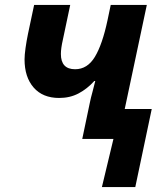

<svg xmlns="http://www.w3.org/2000/svg" viewBox="-20 -566 679 782"><path d="M395 196 442 0H315L346 -148Q350 -168 356.5 -191Q363 -214 368 -236H364Q335 -204 300 -185.5Q265 -167 221 -167Q154 -167 117 -209.5Q80 -252 80 -324Q80 -342 84 -370.5Q88 -399 94 -428L119 -546H266L236 -404Q228 -369 228 -346Q228 -284 286 -284Q336 -284 366.5 -334.5Q397 -385 418 -484L431 -546H578L488 -122H598L531 196Z"/></svg>

Font: Noto IKEA Latin
Style: Bold Italic
Weight: 700
Italic angle: -12°
Designer: Monotype Design Team
Foundry: Monotype Imaging Inc.
Version: Version 1.0